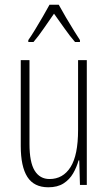

<svg xmlns="http://www.w3.org/2000/svg" viewBox="-20 -784 458 814"><path d="M348 -529V0H319L316 -104H313Q305 -75 290 -49Q275 -23 249.5 -6.5Q224 10 185 10Q124 10 96 -34Q68 -78 68 -165V-529H105V-174Q105 -96 127 -60.5Q149 -25 190 -25Q247 -25 279 -75.5Q311 -126 311 -233V-529ZM229 -764Q242 -740 260 -709.5Q278 -679 294.5 -652.5Q311 -626 319 -614V-606H298Q277 -630 253.5 -663.5Q230 -697 209 -726Q190 -699 166 -664Q142 -629 122 -606H100V-614Q112 -631 128.5 -658Q145 -685 161.5 -713.5Q178 -742 190 -764Z"/></svg>

Font: Noto Sans Khmer UI ExtraCondensed ExtraLight
Style: Regular
Weight: 200
Width: 2
Designer: Danh Hong and the Monotype Design Team
Foundry: Monotype Imaging Inc.
Version: Version 2.002; ttfautohint (v1.8.4.7-5d5b)